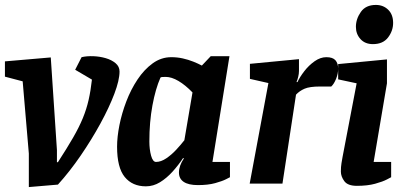

<svg xmlns="http://www.w3.org/2000/svg" viewBox="-28 -745 1653 779"><path d="M89 14V-122L64 -415L-8 -434V-496L178 -512L203 -136V-87H207Q244 -144 268.5 -186.5Q293 -229 308 -265.5Q323 -302 331.5 -339.5Q340 -377 345 -422L277 -462L303 -513Q324 -518 350.5 -517Q377 -516 401 -509Q425 -502 441 -488.5Q457 -475 457 -455Q457 -420 436 -364.5Q415 -309 379.5 -244Q344 -179 299.5 -114Q255 -49 207 4Z M715 -104Q696 -75 672 -48.5Q648 -22 621 -5.5Q594 11 564 11Q509 11 478 -27Q447 -65 447 -150Q447 -189 456.5 -237Q466 -285 484.5 -333.5Q503 -382 530 -422.5Q557 -463 591.5 -488Q626 -513 667 -513Q691 -513 713.5 -508Q736 -503 756 -495Q776 -487 791 -479L827 -517H903L834 -88H905V-26Q905 -26 889.5 -18Q874 -10 845 -2Q816 6 775 6Q737 6 717.5 -7Q698 -20 698 -45Q698 -59 703 -73Q708 -87 718 -102ZM753 -370Q724 -400 696 -416.5Q668 -433 644 -433Q636 -433 630 -432.5Q624 -432 623 -430Q603 -385 590.5 -317.5Q578 -250 578 -171Q578 -139 585 -113.5Q592 -88 605 -88Q625 -88 646.5 -102.5Q668 -117 687 -137.5Q706 -158 720 -176Z M1061 -408 986 -425V-486L1185 -505V-457Q1185 -446 1182 -433.5Q1179 -421 1175 -412H1179Q1188 -432 1206.5 -456Q1225 -480 1248.5 -496.5Q1272 -513 1296 -513Q1322 -513 1333 -500.5Q1344 -488 1344 -466Q1344 -446 1335.5 -425Q1327 -404 1316 -394H1271Q1228 -394 1207.5 -385Q1187 -376 1173 -361L1118 0H985Z M1485 -566Q1453 -566 1434.5 -586.5Q1416 -607 1416 -636Q1416 -668 1436 -696.5Q1456 -725 1497 -725Q1527 -725 1547 -705.5Q1567 -686 1567 -652Q1567 -620 1546.5 -593Q1526 -566 1485 -566ZM1419 -407 1344 -423V-485L1542 -504V-407L1488 -88H1559V-26Q1559 -26 1542 -17Q1525 -8 1494 0.5Q1463 9 1420 9Q1383 9 1369 -10Q1355 -29 1355 -49Q1355 -68 1357.5 -83Q1360 -98 1362 -109Z"/></svg>

Font: Faustina VF Beta
Style: Italic
Weight: 400
Italic angle: -8°
Designer: Alfonso Garcia
Foundry: Omnibus-Type
Version: Version 1.006